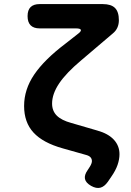

<svg xmlns="http://www.w3.org/2000/svg" viewBox="-20 -750 640 940"><path d="M532 -586 378 -455Q304 -393 269.5 -341.5Q235 -290 235 -243Q235 -207 258 -184Q281 -161 329 -148L456 -111Q510 -96 537.5 -66Q565 -36 565 5Q565 30 555.5 57.5Q546 85 525 115L508 140Q491 164 471 169Q451 174 426 160Q400 145 396 126Q392 107 409 83L420 66Q425 58 427.5 51Q430 44 430 39Q430 28 423.5 20.5Q417 13 403 9L286 -24Q190 -51 144 -101Q98 -151 98 -231Q98 -312 147.5 -385Q197 -458 300 -536L360 -583Q378 -596 376 -603.5Q374 -611 351 -611H174Q145 -611 130 -626Q115 -641 115 -671Q115 -701 130 -715.5Q145 -730 174 -730H483Q524 -730 543 -711Q562 -692 562 -651Q562 -631 554.5 -614.5Q547 -598 532 -586Z"/></svg>

Font: Maple Mono Normal NL
Style: Bold
Weight: 700
Monospace: yes
Designer: subframe7536
Version: Version 7.000